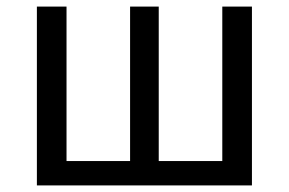

<svg xmlns="http://www.w3.org/2000/svg" viewBox="-20 -563 877 583"><path d="M92 0V-543H182V-74H375V-543H462V-74H655V-543H745V0Z"/></svg>

Font: Noto Sans TC
Style: Regular
Weight: 400
Designer: Ryoko NISHIZUKA  (kana, bopomofo & ideographs); Paul D. Hunt (Latin, Greek & Cyrillic); Sandoll Communications , Soo-you
Foundry: Adobe
Version: Version 2.004-H2;hotconv 1.0.118;makeotfexe 2.5.65603